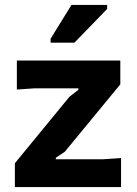

<svg xmlns="http://www.w3.org/2000/svg" viewBox="-20 -754 552 774"><path d="M40 0V-96L260 -364L296 -392V-398H120L48 -393V-510H465V-414L241 -142L205 -118V-112H396L468 -117V0ZM280 -582H184V-598L268 -734H412V-718Z"/></svg>

Font: AR One Sans
Style: Bold
Weight: 700
Designer: Niteesh Yadav
Foundry: Niteesh Yadav
Version: Version 1.001;gftools[0.9.33]